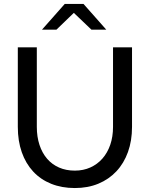

<svg xmlns="http://www.w3.org/2000/svg" viewBox="-20 -939 756 970"><path d="M70 0ZM647 -298Q647 -228 626.5 -171Q606 -114 568 -73.5Q530 -33 477 -11Q424 11 358 11Q292 11 238.5 -10.5Q185 -32 147.5 -72.5Q110 -113 90 -170Q70 -227 70 -298V-700H166V-298Q166 -248 179.5 -207Q193 -166 218 -137Q243 -108 278.5 -92.5Q314 -77 358 -77Q401 -77 436.5 -93Q472 -109 497.5 -138Q523 -167 537 -207.5Q551 -248 551 -298V-700H647ZM442 -789 353 -874 265 -789H192L307 -919H402L517 -789Z"/></svg>

Font: Rosa Sans
Style: Regular
Weight: 400
Designer: Pentagram / MCKL
Foundry: Pentagram / MCKL
Version: Version 1.005;September 16, 2019;FontCreator 11.5.0.2425 64-